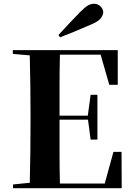

<svg xmlns="http://www.w3.org/2000/svg" viewBox="-20 -1006 714 1019"><path d="M625 -200 626 -7H49V-27L138 -36Q140 -117 141 -195Q142 -273 142 -351V-395Q142 -473 141 -551Q140 -629 138 -712L48 -720V-740H605V-556H560L514 -716H298Q296 -635 296 -556Q296 -477 296 -392H446L461 -503H497V-265H461L447 -371H296V-360Q296 -276 296 -196Q296 -116 298 -32H536L582 -200ZM466 -877Q424 -859 382.5 -841.5Q341 -824 299 -808L290 -820Q319 -852 348 -882.5Q377 -913 404 -941Q430 -967 446 -976.5Q462 -986 479 -986Q500 -986 514 -971.5Q528 -957 528 -940Q528 -928 516 -910.5Q504 -893 466 -877Z"/></svg>

Font: XinYuGongZhangJiaSongA
Style: Regular
Weight: 900
Designer: XinYuGong
Foundry: Adobe Systems Incorporated
Version: Version 1.00